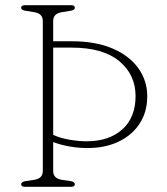

<svg xmlns="http://www.w3.org/2000/svg" viewBox="-20 -720 642 740"><path d="M185 -60.5Q185 -32.5 218 -27L252 -22Q268.5 -19 268.5 -10Q268.5 0 254 0H76.5Q61.5 0 61.5 -10Q61.5 -19 78.5 -22L112.5 -27Q145 -32.5 145 -60.5V-639.5Q145 -667.5 112.5 -673L78.5 -678.5Q61.5 -681 61.5 -690Q61.5 -700 76.5 -700H254Q268.5 -700 268.5 -690Q268.5 -681 252 -678.5L218 -673Q185 -667.5 185 -639.5V-561H256Q349 -561 414 -533Q479 -505 513.2 -457Q547.5 -409 547.5 -349Q547.5 -288 517.8 -243Q488 -198 435.8 -173.5Q383.5 -149 315.5 -149.5Q282 -149.5 247.8 -155.5Q213.5 -161.5 185 -172.5ZM312.5 -175.5Q399.5 -175 451 -221Q502.5 -267 502.5 -349.5Q502.5 -432 439.8 -484.2Q377 -536.5 256 -536.5H185V-200Q214.5 -187 249.8 -181.2Q285 -175.5 312.5 -175.5Z"/></svg>

Font: Fraunces 9pt Soft Thin
Style: Regular
Weight: 100
Version: Version 1.000;[b76b70a41]